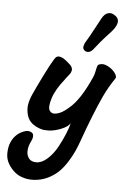

<svg xmlns="http://www.w3.org/2000/svg" viewBox="-174 -540 548 793"><g transform="rotate(5 100.0 -143.0)"><path d="M270 -493.2Q294.4 -478 279.8 -449.2Q276.4 -442.4 271.2 -435.5Q266.1 -428.7 262.2 -424.3Q258.3 -419.9 250.7 -411.9Q243.2 -403.8 238.8 -398.9Q222.7 -381.8 195.8 -347.2Q178.2 -325.2 160.2 -335.9Q147.5 -345.2 154.8 -361.8Q154.8 -363.8 158.2 -370.1Q161.6 -376.5 168 -386.7Q174.3 -397 176.8 -401.9Q187.5 -420.4 200 -444.6Q212.4 -468.8 215.8 -474.1Q227.5 -495.6 242.2 -499Q255.4 -503.4 270 -493.2ZM-117.2 77.1Q-102.1 31.7 -60.1 17.1Q-43.5 11.2 -31 18.1Q-18.6 24.9 -23.9 43.9Q-24.9 47.9 -29.5 57.4Q-34.2 66.9 -37.1 77.1Q-40 87.4 -40 99.1Q-40 115.7 -30.3 127.9Q-20.5 140.1 0 140.1Q22.9 140.1 46.1 119.1Q69.3 98.1 85.7 68.1Q102.1 38.1 113 11.2Q124 -15.6 127.9 -33.2Q118.7 -18.1 91.3 -7.1Q64 3.9 40 4.9Q26.9 4.9 20.5 4.4Q14.2 3.9 0.2 -0.7Q-13.7 -5.4 -26.9 -15.1Q-45.4 -28.8 -51.5 -51.8Q-57.6 -74.7 -54.2 -94.7Q-50.8 -114.7 -42 -134.8Q-27.8 -166.5 -2.7 -217.3Q22.5 -268.1 35.2 -288.1Q40.5 -297.9 46.9 -301.5Q53.2 -305.2 64.9 -301.3Q76.7 -297.4 92.8 -283.2Q105 -273.9 109.9 -265.6Q114.7 -257.3 113 -249.8Q111.3 -242.2 107.9 -237.1Q104.5 -231.9 97.7 -223.9Q90.8 -215.8 87.9 -210.9Q51.8 -166 40 -128.2Q28.3 -90.3 37.1 -77.1Q44.9 -65.4 59.3 -66.9Q73.7 -68.4 87.6 -76.2Q101.6 -84 116.2 -97.2Q160.6 -133.3 204.1 -231.9Q209 -243.2 211.4 -256.6Q213.9 -270 216.1 -276.6Q218.3 -283.2 224.1 -285.2Q239.7 -291.5 259 -281.7Q278.3 -272 289.6 -256.8Q300.8 -241.7 295.9 -233.9Q268.6 -193.8 250 -153.8Q215.3 -78.6 174.8 35.2Q166.5 58.6 157.7 78.4Q148.9 98.1 134 122.3Q119.1 146.5 102.5 163.8Q85.9 181.2 61.8 194.6Q37.6 208 9.8 211.9Q-18.1 215.8 -42.2 209.7Q-66.4 203.6 -82.5 190.2Q-98.6 176.8 -109.9 158.4Q-121.1 140.1 -122.1 119.1Q-123 98.1 -117.2 77.1Z"/></g></svg>

Font: Florida Vibes
Style: Regular
Weight: 400
Italic angle: -30°
Designer: Turbologo.com
Foundry: Turbologo.com
Version: Version 1.000;hotconv 1.0.109;makeotfexe 2.5.65596